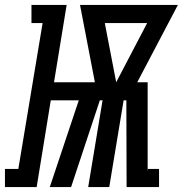

<svg xmlns="http://www.w3.org/2000/svg" viewBox="-80 -755 738 775"><path d="M-60 0V-73H-6L92 -662H47V-735H189L138 -423H303L243 -735H638L474 -423H516V-65L517 -73H562V0H431L430 -350H419L361 0H276L334 -350H323L207 0H121L238 -350H125L68 0ZM389 -423 514 -662H343Z"/></svg>

Font: Iosevka Curly Slab SmBdExObl
Style: Regular
Weight: 600
Width: 7
Italic angle: -9°
Monospace: yes
Designer: Belleve Invis
Foundry: Belleve Invis
Version: Version 11.1.0; ttfautohint (v1.8.3)